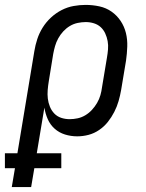

<svg xmlns="http://www.w3.org/2000/svg" viewBox="-76 -548 596 783"><path d="M51 215H-28L-15 138H-56V77H-5L64 -339Q68 -364 76 -388.5Q84 -413 98 -435.5Q112 -458 132 -476.5Q152 -495 175.5 -507Q199 -519 224 -523.5Q249 -528 273 -528Q302 -528 329.5 -522Q357 -516 379 -500.5Q401 -485 416 -462.5Q431 -440 437.5 -413.5Q444 -387 443 -358Q442 -329 438 -301L418 -181Q414 -158 407.5 -135.5Q401 -113 390 -91.5Q379 -70 364 -51Q349 -32 328.5 -18Q308 -4 285 2Q262 8 239 8Q213 8 189 0.5Q165 -7 147 -23Q129 -39 119 -61.5Q109 -84 105 -109L74 77H174V138H64ZM208 -62Q224 -62 240.5 -65.5Q257 -69 272 -78Q287 -87 299 -100Q311 -113 320 -128.5Q329 -144 333.5 -160Q338 -176 340 -192L360 -312Q363 -329 364.5 -346.5Q366 -364 363 -380.5Q360 -397 353 -412Q346 -427 334.5 -437.5Q323 -448 307 -453Q291 -458 274 -458Q258 -458 241 -454.5Q224 -451 209 -442Q194 -433 182 -420Q170 -407 161.5 -391.5Q153 -376 148.5 -360Q144 -344 141 -328L123 -217Q120 -199 118.5 -181Q117 -163 119 -146Q121 -129 127.5 -113Q134 -97 145.5 -85Q157 -73 173.5 -67.5Q190 -62 208 -62Z"/></svg>

Font: Iosevka
Style: Italic
Weight: 400
Italic angle: -9°
Monospace: yes
Designer: Belleve Invis
Foundry: Belleve Invis
Version: Version 32.5.0; ttfautohint (v1.8.4)